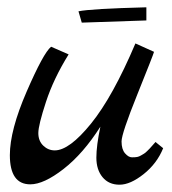

<svg xmlns="http://www.w3.org/2000/svg" viewBox="-20 -499 470 526"><path d="M406 -110 427 -93Q410 -51 373.5 -22Q337 7 307.5 7Q278 7 261 -13.5Q244 -34 244 -67Q244 -100 255 -152Q208 -78 154 -36Q100 6 63 6Q7 6 7 -74Q7 -142 53 -248Q99 -354 120 -371L168 -350Q127 -284 106 -220Q85 -156 85 -134.5Q85 -113 98.5 -100Q112 -87 130 -87Q170 -87 229.5 -160.5Q289 -234 351 -380L402 -357Q400 -349 356.5 -241Q313 -133 313 -111.5Q313 -90 322.5 -79Q332 -68 341.5 -68Q351 -68 356 -69Q361 -70 366 -73Q371 -76 374.5 -78Q378 -80 383 -85L390 -92Q393 -95 398.5 -101.5Q404 -108 406 -110ZM381 -479V-443L204 -437L195 -468Q228 -475 381 -479Z"/></svg>

Font: Marck Script
Style: Regular
Weight: 400
Designer: Denis Masharov, Marck Fogel
Foundry: Denis Masharov
Version: Version 1.002